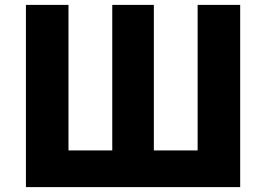

<svg xmlns="http://www.w3.org/2000/svg" viewBox="-20 -765 1088 785"><path d="M86 0H962V-745H788V-150H609V-745H439V-150H260V-745H86Z"/></svg>

Font: Noto Sans CJK TC Black
Style: Regular
Weight: 900
Designer: Ryoko NISHIZUKA 西塚涼子 (kana, bopomofo & ideographs); Paul D. Hunt (Latin, Greek & Cyrillic); Sandoll Communications 산돌커뮤니
Foundry: Adobe
Version: Version 2.004;hotconv 1.0.118;makeotfexe 2.5.65603